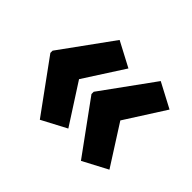

<svg xmlns="http://www.w3.org/2000/svg" viewBox="-108 -670 786 786"><g transform="rotate(45 284.5 -277.0)"><path d="M28 -283V-270L191 -46L299 -103L187 -277L299 -451L191 -508ZM266 -283V-270L429 -46L537 -103L426 -277L537 -451L429 -508Z"/></g></svg>

Font: Noto Sans Lao Looped Condensed ExtraBold
Style: Regular
Weight: 800
Width: 3
Designer: Mark Frömberg, Ben Mitchell
Foundry: The Fontpad Ltd
Version: Version 1.002